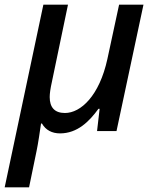

<svg xmlns="http://www.w3.org/2000/svg" viewBox="-45 -559 657 819"><path d="M-25 240H79L111 85C117 57 126 -3 130 -32H134C150 -4 177 10 211 10C285 10 336 -41 375 -95H380L369 0H452L567 -539H463L413 -307C379 -151 300 -77 232 -77C188 -77 167 -101 167 -145C167 -160 170 -181 176 -208L245 -539H140Z"/></svg>

Font: Noto Sans Medium
Style: Italic
Weight: 500
Italic angle: -12°
Designer: Monotype Design Team
Foundry: Monotype Imaging Inc.
Version: Version 2.013